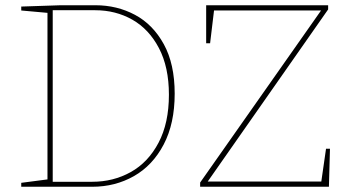

<svg xmlns="http://www.w3.org/2000/svg" viewBox="-20 -712 1339 732"><path d="M344 -692Q426 -692 494.5 -655.5Q563 -619 604.5 -543.5Q646 -468 646 -355Q646 -241 604 -161Q562 -81 490.5 -40.5Q419 0 332 0H61V-15L161 -28V-663L61 -672V-687L211 -692ZM332 -19Q412 -19 478.5 -56Q545 -93 584.5 -168Q624 -243 624 -351Q624 -456 586 -528.5Q548 -601 484.5 -637Q421 -673 343 -673H181V-19ZM1205 -20 1223 -145H1238L1234 0H743V-16L1204 -672H796L781 -547H766V-692H1231V-676L772 -20Z"/></svg>

Font: Bitter Pro Thin
Style: Regular
Weight: 250
Designer: Sol Matas, and Bitter project Authors
Foundry: Sol Matas
Version: Version 1.010